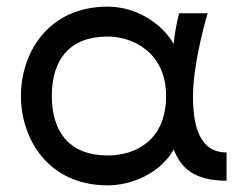

<svg xmlns="http://www.w3.org/2000/svg" viewBox="-20 -544 736 578"><path d="M304 14C380 14 464 -25 503 -94C525 -37 566 0 662 0V-85C580 -85 561 -166 561 -255C561 -338 590 -453 605 -504H519C511 -472 503 -425 503 -412C466 -475 389 -524 304 -524C126 -524 43 -386 43 -255C43 -125 126 14 304 14ZM136 -255C136 -365 190 -434 304 -434C380 -434 480 -386 480 -255C480 -123 390 -76 304 -76C190 -76 136 -146 136 -255Z"/></svg>

Font: Hibana 45 SubMedium
Style: Regular
Weight: 500
Width: 6
Designer: pygmalion
Foundry: ybstudio
Version: Version 2021.007;FEAKit 1.0